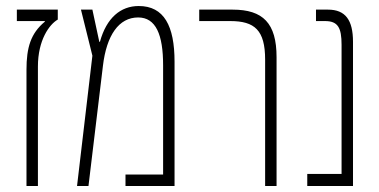

<svg xmlns="http://www.w3.org/2000/svg" viewBox="-20 -618 1261 638"><path d="M68 0H106V-397C106 -485 144 -537 172 -553V-586H36V-548H129V-546C82 -507 68 -460 68 -386Z M441 -598C381 -598 334 -559 312 -479H310L287 -586H249L287 -433L236 0H274L322 -399C334 -501 375 -560 439 -560C498 -560 522 -503 522 -401V-38H397V0H560V-413C560 -532 525 -598 441 -598Z M861 0H899V-428C899 -541 854 -586 753 -586H642V-548H745C826 -548 861 -518 861 -420Z M1001 0H1153V-479C1153 -551 1128 -586 1070 -586H1030V-548H1060C1103 -548 1115 -526 1115 -469V-40H1001Z"/></svg>

Font: Noto Sans Hebrew ExtraCondensed ExtraLight
Style: Regular
Weight: 200
Width: 2
Designer: Monotype Design Team
Foundry: Monotype Imaging Inc.
Version: Version 2.004